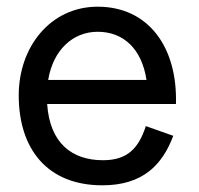

<svg xmlns="http://www.w3.org/2000/svg" viewBox="-20 -542 595 574"><path d="M272 -522C131 -522 36 -402 36 -257C36 -97 121 12 286 12C406 12 465 -48 498 -136L416 -165C395 -101 363 -63 288 -63C196 -63 129 -113 121 -231H506C511 -402 423 -522 272 -522ZM272 -447C350 -447 404 -395 418 -303H124C139 -393 198 -447 272 -447Z"/></svg>

Font: Alpha Lyrae Medium
Style: Regular
Weight: 500
Designer: Nikolay Petroussenko, Plamen Motev
Foundry: Fontfabric LLC
Version: Version 1.000;hotconv 1.0.109;makeotfexe 2.5.65596